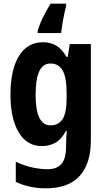

<svg xmlns="http://www.w3.org/2000/svg" viewBox="-20 -786 580 1046"><path d="M215 -556Q253 -556 284.5 -538.5Q316 -521 343 -476H349L360 -546H475V-21Q475 105 414 172.5Q353 240 229 240Q185 240 145 231.5Q105 223 66 205V95Q112 117 157 126.5Q202 136 239 136Q289 136 314.5 107.5Q340 79 340 10V2Q340 -17 341 -36.5Q342 -56 344 -73H340Q313 -25 280 -7.5Q247 10 209 10Q126 10 81.5 -65.5Q37 -141 37 -270Q37 -405 83 -480.5Q129 -556 215 -556ZM255 -440Q214 -440 194 -398Q174 -356 174 -268Q174 -103 256 -103Q298 -103 320.5 -136.5Q343 -170 343 -253V-274Q343 -365 321 -402.5Q299 -440 255 -440ZM340 -753Q331 -718 323.5 -676.5Q316 -635 313 -606H185V-616Q195 -652 214 -691.5Q233 -731 256 -766H340Z"/></svg>

Font: Noto Sans Kannada Condensed
Style: Bold
Weight: 700
Width: 3
Designer: Jelle Bosma - Monotype Design Team
Foundry: Monotype Imaging Inc.
Version: Version 2.005; ttfautohint (v1.8.4.7-5d5b)